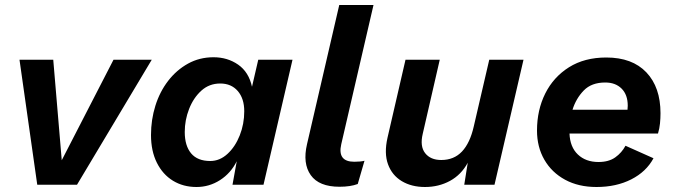

<svg xmlns="http://www.w3.org/2000/svg" viewBox="-20 -739 2704 768"><path d="M434 -500H587L288 0H129L58 -500H193L227 -98Z M766 9Q713 9 672 -16Q631 -41 607.5 -88Q584 -135 584 -199Q584 -260 601.5 -316Q619 -372 652.5 -415.5Q686 -459 732 -484.5Q778 -510 834 -510Q890 -510 932.5 -480.5Q975 -451 988 -392L1013 -500H1150L1034 0H910L927 -94Q903 -46 860 -18.5Q817 9 766 9ZM821 -95Q859 -95 890 -123.5Q921 -152 939 -197.5Q957 -243 957 -294Q957 -345 931 -375Q905 -405 861 -405Q817 -405 785.5 -376.5Q754 -348 736.5 -303.5Q719 -259 719 -211Q719 -156 744.5 -125.5Q770 -95 821 -95Z M1338 8Q1256 8 1223 -38.5Q1190 -85 1208 -162L1337 -719H1474L1345 -162Q1329 -92 1397 -92Q1423 -92 1438 -96L1411 -3Q1382 8 1338 8Z M1680 9Q1626 9 1587 -14.5Q1548 -38 1532 -82Q1516 -126 1530 -188L1602 -500H1739L1671 -204Q1659 -154 1680.5 -126.5Q1702 -99 1745 -99Q1796 -99 1828 -133Q1860 -167 1875 -233L1937 -500H2074L1958 0H1837L1851 -88Q1825 -40 1780 -15.5Q1735 9 1680 9Z M2366 9Q2294 9 2240.5 -20Q2187 -49 2157.5 -100Q2128 -151 2128 -217Q2128 -299 2161 -365Q2194 -431 2256 -470Q2318 -509 2405 -509Q2509 -509 2565.5 -449.5Q2622 -390 2622 -286Q2622 -266 2620 -245.5Q2618 -225 2612 -205H2258Q2260 -151 2291.5 -121Q2323 -91 2374 -91Q2415 -91 2441 -109.5Q2467 -128 2482 -156L2594 -106Q2565 -52 2505 -21.5Q2445 9 2366 9ZM2401 -409Q2346 -409 2315 -377Q2284 -345 2270 -300H2490Q2491 -307 2491 -316Q2491 -360 2466.5 -384.5Q2442 -409 2401 -409Z"/></svg>

Font: Work Sans SemiBold
Style: Italic
Weight: 600
Italic angle: -13°
Designer: Wei Huang
Foundry: Wei Huang
Version: Version 2.012; ttfautohint (v1.8.3)